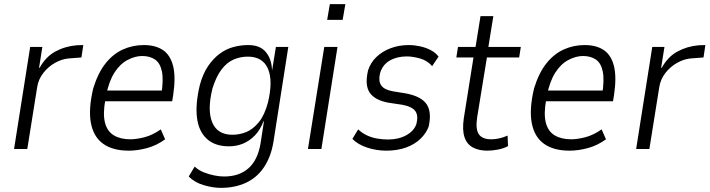

<svg xmlns="http://www.w3.org/2000/svg" viewBox="-20 -721 3433 929"><path d="M48 0 126 -494H185L169 -393H172Q201 -446 247.5 -471.5Q294 -497 351 -502L383 -503L374 -443L310 -438Q279 -435 246.5 -417Q214 -399 190 -368.5Q166 -338 160 -300L112 0Z M603 8Q526 8 479.5 -25Q433 -58 420 -125Q407 -192 431 -293Q454 -368 490.5 -414Q527 -460 574.5 -481.5Q622 -503 676 -503Q732 -503 768 -479Q804 -455 817.5 -402Q831 -349 818 -261L813 -231H472L481 -283H782L760 -260Q772 -334 763.5 -375Q755 -416 730 -433Q705 -450 668 -450Q634 -450 597.5 -431Q561 -412 534 -370Q507 -328 493 -258L490 -240Q477 -170 488 -127.5Q499 -85 531 -66Q563 -47 611 -47Q640 -47 679 -57Q718 -67 758 -95L779 -47Q738 -17 691.5 -4.5Q645 8 603 8Z M1049 188Q1010 188 966 175Q922 162 893 133L922 85Q941 103 966.5 113Q992 123 1017.5 128Q1043 133 1064 133Q1138 133 1183 92.5Q1228 52 1241 -29L1257 -133L1255 -134Q1239 -92 1212.5 -65Q1186 -38 1154.5 -25.5Q1123 -13 1088 -13Q1020 -13 980.5 -49.5Q941 -86 933 -152.5Q925 -219 947 -310Q962 -365 987 -401.5Q1012 -438 1043 -461Q1074 -484 1109.5 -493.5Q1145 -503 1181 -503Q1238 -503 1266 -469.5Q1294 -436 1296 -384L1297 -383L1315 -494H1375L1303 -34Q1291 38 1257 88.5Q1223 139 1169.5 163.5Q1116 188 1049 188ZM1104 -69Q1140 -69 1172.5 -82.5Q1205 -96 1232.5 -130Q1260 -164 1276 -223Q1302 -330 1276.5 -388.5Q1251 -447 1179 -447Q1143 -447 1110.5 -433Q1078 -419 1052 -385Q1026 -351 1008 -293Q982 -188 1007 -128.5Q1032 -69 1104 -69Z M1563 -625 1576 -701H1651L1638 -625ZM1470 0 1549 -494H1613L1535 0Z M1849 8Q1801 8 1756 -7Q1711 -22 1685 -49L1713 -95Q1732 -77 1755.5 -66Q1779 -55 1805.5 -50.5Q1832 -46 1857 -46Q1909 -46 1946.5 -67Q1984 -88 1995 -122Q2005 -162 1989.5 -183.5Q1974 -205 1927 -214L1860 -224Q1794 -236 1769 -272.5Q1744 -309 1761 -381Q1773 -418 1801 -445Q1829 -472 1869.5 -487.5Q1910 -503 1958 -503Q1984 -503 2012 -497Q2040 -491 2064 -478.5Q2088 -466 2102 -447L2071 -401Q2048 -428 2012.5 -438Q1977 -448 1948 -448Q1901 -448 1866 -428Q1831 -408 1819 -367Q1810 -330 1824 -308.5Q1838 -287 1882 -279L1944 -269Q2018 -255 2044 -217Q2070 -179 2054 -108Q2042 -76 2014 -49Q1986 -22 1944 -7Q1902 8 1849 8Z M2338 8Q2297 8 2268 -7.5Q2239 -23 2227.5 -57.5Q2216 -92 2224 -148L2271 -443H2188L2196 -494H2281L2305 -643H2367L2343 -494H2500L2492 -443H2336L2289 -155Q2280 -97 2296.5 -72Q2313 -47 2357 -47Q2376 -47 2396 -51.5Q2416 -56 2436 -65L2438 -14Q2418 -3 2390.5 2.5Q2363 8 2338 8Z M2736 8Q2659 8 2612.5 -25Q2566 -58 2553 -125Q2540 -192 2564 -293Q2587 -368 2623.5 -414Q2660 -460 2707.5 -481.5Q2755 -503 2809 -503Q2865 -503 2901 -479Q2937 -455 2950.5 -402Q2964 -349 2951 -261L2946 -231H2605L2614 -283H2915L2893 -260Q2905 -334 2896.5 -375Q2888 -416 2863 -433Q2838 -450 2801 -450Q2767 -450 2730.5 -431Q2694 -412 2667 -370Q2640 -328 2626 -258L2623 -240Q2610 -170 2621 -127.5Q2632 -85 2664 -66Q2696 -47 2744 -47Q2773 -47 2812 -57Q2851 -67 2891 -95L2912 -47Q2871 -17 2824.5 -4.5Q2778 8 2736 8Z M3058 0 3136 -494H3195L3179 -393H3182Q3211 -446 3257.5 -471.5Q3304 -497 3361 -502L3393 -503L3384 -443L3320 -438Q3289 -435 3256.5 -417Q3224 -399 3200 -368.5Q3176 -338 3170 -300L3122 0Z"/></svg>

Font: Nunito Sans 7pt Condensed Light
Style: Italic
Weight: 300
Width: 3
Italic angle: -9°
Designer: Vernon Adams
Foundry: Vernon Adams
Version: Version 3.101;gftools[0.9.27]